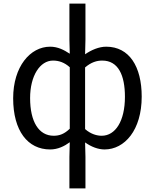

<svg xmlns="http://www.w3.org/2000/svg" viewBox="-20 -816 860 1065"><path d="M365 229H454V54L452 -26C487 -1 525 13 560 13C671 13 766 -94 766 -280C766 -447 697 -557 569 -557C529 -557 487 -539 452 -515L454 -597V-796H365V-597L367 -518C335 -539 301 -557 258 -557C148 -557 53 -447 53 -271C53 -90 134 13 258 13C301 13 337 -5 367 -27L365 54ZM278 -63C195 -63 147 -141 147 -272C147 -396 202 -480 274 -480C306 -480 337 -470 367 -443V-102C337 -73 310 -63 278 -63ZM544 -63C519 -63 485 -71 452 -100V-442C486 -471 517 -480 547 -480C636 -480 673 -399 673 -279C673 -144 620 -63 544 -63Z"/></svg>

Font: Source Han Sans KR Regular
Style: Regular
Weight: 400
Designer: Ryoko NISHIZUKA (kana & ideographs); Paul D. Hunt (Latin, Greek & Cyrillic); Wenlong ZHANG (bopomofo); Sandoll Communica
Foundry: Adobe Systems Incorporated
Version: Version 1.004;PS 1.004;hotconv 1.0.82;makeotf.lib2.5.63406